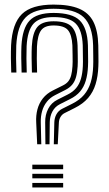

<svg xmlns="http://www.w3.org/2000/svg" viewBox="-20 -829 484 849"><path d="M217.9 -191.1 220.2 -288Q220.9 -308.3 229.8 -324.1Q238.8 -339.9 254.9 -347.9L299.4 -370.3Q332 -386.6 351.8 -409.8Q371.5 -433.1 381 -464.4Q390.5 -495.7 392 -535.9Q392.5 -545 392.5 -555.9Q392.6 -566.8 392.3 -583.9Q392.1 -601.1 391.7 -628.6Q389.1 -715.2 350 -752.7Q310.8 -790.3 216.9 -790.3Q131.2 -790.3 93.8 -752.4Q56.4 -714.5 51.9 -627.4Q51 -603.7 51.1 -571.3Q51.3 -538.8 52.6 -508.3H29.7Q28.4 -538.7 28.2 -571.5Q28 -604.3 29 -628.6Q34 -724.8 76.9 -766.8Q119.8 -808.7 216.9 -808.7Q287.3 -808.7 330.1 -790.5Q373 -772.3 393 -732.7Q413 -693 414.6 -628.6Q415 -601.1 415.2 -583.9Q415.5 -566.8 415.4 -555.9Q415.4 -545 414.9 -535.7Q413.3 -491.3 402.6 -456.6Q392 -421.8 369.6 -395.8Q347.2 -369.8 310.3 -351.4L265.9 -329.1Q254.7 -323.6 248 -312.5Q241.2 -301.4 240.4 -288L235.4 -191.1ZM144.4 -191.1 140.1 -288Q138.4 -318.1 145.5 -345.3Q152.6 -372.4 169.6 -394Q186.7 -415.6 213.9 -429.1L258 -451.1Q273.2 -458.5 281.9 -469.3Q290.6 -480.2 294.8 -496.6Q299 -512.9 300.5 -536.3Q301.2 -544.9 301.2 -555.5Q301.3 -566.1 301 -583.4Q300.6 -600.6 300.1 -628.6Q297.5 -675.8 280.3 -696.1Q263.1 -716.4 216.9 -716.4Q177.2 -716.4 161.6 -694.7Q146 -673 143.4 -622.3Q142.6 -601.5 142.7 -570.4Q142.9 -539.2 144 -508.3H121.1Q120 -539.2 119.8 -570.7Q119.6 -602.2 120.6 -623.6Q123.7 -683.3 144.7 -709.1Q165.7 -734.9 216.9 -734.9Q275.2 -734.9 297.8 -710.2Q320.4 -685.6 323 -628.6Q323.5 -600.6 323.8 -583.5Q324 -566.4 324 -555.7Q324.1 -545.1 323.4 -536.2Q321.8 -508.6 316.3 -488.6Q310.7 -468.5 299.2 -454.6Q287.7 -440.7 268.2 -430.9L224.1 -408.6Q201.6 -397.4 187.2 -379.1Q172.7 -360.9 166.2 -337.6Q159.6 -314.3 160.3 -288L162.6 -191.1ZM180.8 -191.1 179.8 -288Q179.3 -321.2 193.1 -347.9Q206.9 -374.6 234.4 -388.3L278.6 -410.6Q302.5 -422.5 316.7 -439.6Q331 -456.8 337.9 -480.6Q344.8 -504.3 346.3 -536.1Q346.8 -545.2 346.8 -555.9Q346.7 -566.6 346.5 -583.7Q346.3 -600.8 345.9 -628.6Q343.3 -695.6 315.1 -724.5Q286.8 -753.4 216.9 -753.4Q154.3 -753.4 127.8 -723.7Q101.3 -693.9 97.7 -624.8Q96.8 -602.7 96.9 -570.9Q97.1 -539.2 98.2 -508.3H75.5Q74.2 -539 74 -571.1Q73.8 -603.3 74.8 -626Q78.9 -704.1 110.8 -737.9Q142.8 -771.8 216.9 -771.8Q298.9 -771.8 332.6 -738.6Q366.2 -705.3 368.8 -628.6Q369.2 -600.8 369.4 -583.8Q369.7 -566.8 369.7 -556Q369.7 -545.2 369.1 -536Q367.5 -500 359.3 -472.4Q351.2 -444.8 334.3 -424.6Q317.4 -404.4 289 -390.5L244.7 -368.2Q223.1 -357.3 211.8 -336.1Q200.4 -314.9 200 -288L199 -191.1ZM122.9 0V-20.2H259.3V0ZM122.9 -80.8V-101H259.3V-80.8ZM122.9 -40.4V-60.6H259.3V-40.4Z"/></svg>

Font: Big Shoulders Inline Text Thin
Style: Regular
Weight: 100
Designer: Patric King
Foundry: XO Type Co
Version: Version 2.002